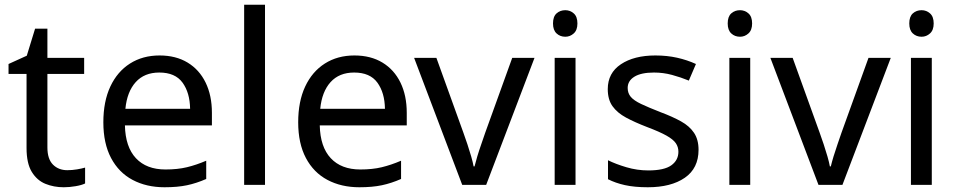

<svg xmlns="http://www.w3.org/2000/svg" viewBox="-20 -780 4036 810"><path d="M264 -62Q284 -62 305 -65.5Q326 -69 339 -73V-6Q325 1 299 5.5Q273 10 249 10Q207 10 171.5 -4.5Q136 -19 114 -55Q92 -91 92 -156V-468H16V-510L93 -545L128 -659H180V-536H335V-468H180V-158Q180 -109 203.5 -85.5Q227 -62 264 -62Z M653 -546Q722 -546 771.5 -516Q821 -486 847.5 -431.5Q874 -377 874 -304V-251H507Q509 -160 553.5 -112.5Q598 -65 678 -65Q729 -65 768.5 -74.5Q808 -84 850 -102V-25Q809 -7 769 1.5Q729 10 674 10Q598 10 539.5 -21Q481 -52 448.5 -113.5Q416 -175 416 -264Q416 -352 445.5 -415Q475 -478 528.5 -512Q582 -546 653 -546ZM652 -474Q589 -474 552.5 -433.5Q516 -393 509 -321H782Q781 -389 750 -431.5Q719 -474 652 -474Z M1098 0H1010V-760H1098Z M1475 -546Q1544 -546 1593.5 -516Q1643 -486 1669.5 -431.5Q1696 -377 1696 -304V-251H1329Q1331 -160 1375.5 -112.5Q1420 -65 1500 -65Q1551 -65 1590.5 -74.5Q1630 -84 1672 -102V-25Q1631 -7 1591 1.5Q1551 10 1496 10Q1420 10 1361.5 -21Q1303 -52 1270.5 -113.5Q1238 -175 1238 -264Q1238 -352 1267.5 -415Q1297 -478 1350.5 -512Q1404 -546 1475 -546ZM1474 -474Q1411 -474 1374.5 -433.5Q1338 -393 1331 -321H1604Q1603 -389 1572 -431.5Q1541 -474 1474 -474Z M1930 0 1727 -536H1821L1935 -220Q1943 -198 1952 -171Q1961 -144 1968 -119.5Q1975 -95 1978 -78H1982Q1986 -95 1993.5 -120Q2001 -145 2010.5 -172Q2020 -199 2027 -220L2141 -536H2235L2031 0Z M2365 -737Q2385 -737 2400.5 -723.5Q2416 -710 2416 -681Q2416 -653 2400.5 -639Q2385 -625 2365 -625Q2343 -625 2328 -639Q2313 -653 2313 -681Q2313 -710 2328 -723.5Q2343 -737 2365 -737ZM2408 -536V0H2320V-536Z M2927 -148Q2927 -70 2869 -30Q2811 10 2713 10Q2657 10 2616.5 1Q2576 -8 2545 -24V-104Q2577 -88 2622.5 -74.5Q2668 -61 2715 -61Q2782 -61 2812 -82.5Q2842 -104 2842 -140Q2842 -160 2831 -176Q2820 -192 2791.5 -208Q2763 -224 2710 -244Q2658 -264 2621 -284Q2584 -304 2564 -332Q2544 -360 2544 -404Q2544 -472 2599.5 -509Q2655 -546 2745 -546Q2794 -546 2836.5 -536.5Q2879 -527 2916 -510L2886 -440Q2852 -454 2815 -464Q2778 -474 2739 -474Q2685 -474 2656.5 -456.5Q2628 -439 2628 -409Q2628 -387 2641 -371.5Q2654 -356 2684.5 -341.5Q2715 -327 2766 -307Q2817 -288 2853 -268Q2889 -248 2908 -219.5Q2927 -191 2927 -148Z M3102 -737Q3122 -737 3137.5 -723.5Q3153 -710 3153 -681Q3153 -653 3137.5 -639Q3122 -625 3102 -625Q3080 -625 3065 -639Q3050 -653 3050 -681Q3050 -710 3065 -723.5Q3080 -737 3102 -737ZM3145 -536V0H3057V-536Z M3433 0 3230 -536H3324L3438 -220Q3446 -198 3455 -171Q3464 -144 3471 -119.5Q3478 -95 3481 -78H3485Q3489 -95 3496.5 -120Q3504 -145 3513.5 -172Q3523 -199 3530 -220L3644 -536H3738L3534 0Z M3868 -737Q3888 -737 3903.5 -723.5Q3919 -710 3919 -681Q3919 -653 3903.5 -639Q3888 -625 3868 -625Q3846 -625 3831 -639Q3816 -653 3816 -681Q3816 -710 3831 -723.5Q3846 -737 3868 -737ZM3911 -536V0H3823V-536Z"/></svg>

Font: Noto Kufi Arabic
Style: Regular
Weight: 400
Designer: Monotype Design Team, David Williams, Khaled Hosny
Foundry: Google LLC
Version: Version 2.109; ttfautohint (v1.8.4.7-5d5b)